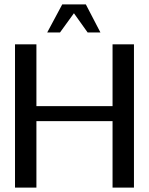

<svg xmlns="http://www.w3.org/2000/svg" viewBox="-20 -850 674 870"><path d="M587 0H490V-301H145V0H48V-649H145V-369H490V-649H587ZM194 -703 262 -830H369L435 -703H377L315 -790L252 -703Z"/></svg>

Font: Gamestation Display
Style: Regular
Weight: 400
Designer: Jonas Hecksher
Foundry: Jonas Hecksher, Playtypeª, e-types AS
Version: Version 1.003